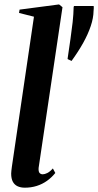

<svg xmlns="http://www.w3.org/2000/svg" viewBox="-20 -837 444 868"><path d="M154.5 -77.5Q153.5 -61 159 -55Q164.5 -49 173 -49Q182 -49 193.8 -54.8Q205.5 -60.5 219 -75.5L230 -55Q213.5 -34.5 192.5 -19.5Q171.5 -4.5 146.2 3.5Q121 11.5 92 11.5Q73.5 11.5 59.5 5Q45.5 -1.5 38 -15.5Q30.5 -29.5 30.5 -52.5Q30.5 -57.5 31.5 -65.5Q32.5 -73.5 33.8 -84.2Q35 -95 37 -106L133.5 -761.5L66 -778.5L68.5 -793.5L247 -817L262.5 -804.5ZM303.5 -561.5 286.5 -569.5 285.5 -571Q293 -620 298.8 -662.5Q304.5 -705 308.5 -737.5Q310.5 -754.5 311.5 -772.2Q312.5 -790 313 -806L315 -810H403.5Q404.5 -803 404 -800.8Q403.5 -798.5 403 -787.5Q402.5 -755.5 390.2 -719Q378 -682.5 356 -643Q334 -603.5 303.5 -561.5Z"/></svg>

Font: Merriweather 144pt SemiBold
Style: Italic
Weight: 600
Italic angle: -7.8°
Version: Version 2.101